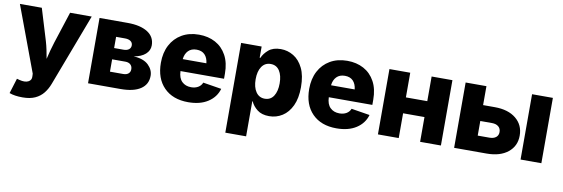

<svg xmlns="http://www.w3.org/2000/svg" viewBox="-55 -963 4629 1580"><g transform="rotate(10 2259.5 -172.5)"><path d="M53.7 191.4 92.8 64.9 114.7 70.8Q161.1 83 189.2 69.1Q217.3 55.2 214.4 22.9L213.4 1L9.8 -545.9H192.9L273.4 -281.2Q283.7 -246.1 291 -210.9Q298.3 -175.8 304.7 -138.7Q313.5 -176.3 322.8 -211.4Q332 -246.6 343.3 -281.2L429.2 -545.9H609.9L381.8 56.6Q365.2 100.6 338.1 134.8Q311 168.9 268.8 188.5Q226.6 208 164.1 208Q97.2 208 53.7 191.4Z M675.3 0V-545.9H910.6Q1016.1 -545.9 1076.9 -507.8Q1137.7 -469.7 1137.7 -397.5Q1137.7 -355 1103.8 -324.5Q1069.8 -293.9 1006.8 -283.2Q1089.8 -278.8 1130.9 -239.3Q1171.9 -199.7 1171.9 -149.4Q1171.9 -77.6 1113.8 -38.8Q1055.7 0 947.3 0ZM836.4 -125.5H947.3Q974.6 -125.5 990.2 -138.7Q1005.9 -151.9 1005.9 -175.3Q1005.9 -199.7 990.2 -214.1Q974.6 -228.5 947.3 -228.5H836.4ZM836.4 -322.8H915Q943.4 -322.8 959.5 -335.2Q975.6 -347.7 975.6 -369.6Q975.6 -391.6 958.3 -404.1Q940.9 -416.5 910.6 -416.5H836.4Z M1512.7 10.3Q1383.8 10.3 1310.1 -64.7Q1236.3 -139.6 1236.3 -271Q1236.3 -355.5 1269.5 -418.7Q1302.7 -481.9 1363.5 -517.3Q1424.3 -552.7 1506.3 -552.7Q1584 -552.7 1643.6 -520.5Q1703.1 -488.3 1737.1 -426Q1771 -363.8 1771 -273.9V-231H1407.2Q1409.2 -172.9 1438.7 -144Q1468.3 -115.2 1515.6 -115.2Q1549.3 -115.2 1573.7 -129.4Q1598.1 -143.6 1608.4 -169.9L1762.7 -145Q1742.2 -73.7 1677.2 -31.7Q1612.3 10.3 1512.7 10.3ZM1408.2 -331.1H1606Q1601.1 -376.5 1576.4 -402.1Q1551.8 -427.7 1507.8 -427.7Q1463.9 -427.7 1438.5 -401.6Q1413.1 -375.5 1408.2 -331.1Z M1858.4 204.1V-545.9H2029.8V-452.1H2035.6Q2051.3 -489.7 2088.4 -521.2Q2125.5 -552.7 2189.9 -552.7Q2247.1 -552.7 2296.6 -522.7Q2346.2 -492.7 2376.5 -430.7Q2406.7 -368.7 2406.7 -272.5Q2406.7 -179.7 2377.4 -117.4Q2348.1 -55.2 2298.6 -23.7Q2249 7.8 2189 7.8Q2127 7.8 2089.6 -21.5Q2052.2 -50.8 2035.6 -88.9H2032.2V204.1ZM2128.9 -127.4Q2177.2 -127.4 2202.9 -167Q2228.5 -206.5 2228.5 -272.5Q2228.5 -338.4 2202.9 -377.9Q2177.2 -417.5 2128.9 -417.5Q2081.1 -417.5 2054.4 -378.4Q2027.8 -339.4 2027.8 -272.5Q2027.8 -206.5 2054.7 -167Q2081.5 -127.4 2128.9 -127.4Z M2752 10.3Q2623 10.3 2549.3 -64.7Q2475.6 -139.6 2475.6 -271Q2475.6 -355.5 2508.8 -418.7Q2542 -481.9 2602.8 -517.3Q2663.6 -552.7 2745.6 -552.7Q2823.2 -552.7 2882.8 -520.5Q2942.4 -488.3 2976.3 -426Q3010.3 -363.8 3010.3 -273.9V-231H2646.5Q2648.4 -172.9 2678 -144Q2707.5 -115.2 2754.9 -115.2Q2788.6 -115.2 2813 -129.4Q2837.4 -143.6 2847.7 -169.9L3002 -145Q2981.4 -73.7 2916.5 -31.7Q2851.6 10.3 2752 10.3ZM2647.5 -331.1H2845.2Q2840.3 -376.5 2815.7 -402.1Q2791 -427.7 2747.1 -427.7Q2703.1 -427.7 2677.7 -401.6Q2652.3 -375.5 2647.5 -331.1Z M3271.5 -545.9V-339.8H3450.2V-545.9H3624V0H3450.2V-207H3271.5V0H3097.7V-545.9Z M3908.2 -387.7H4005.4Q4118.2 -387.7 4183.3 -334.5Q4248.5 -281.2 4248.5 -192.4Q4248.5 -105 4183.3 -52.5Q4118.2 0 4005.4 0H3734.4V-545.9H3908.2ZM3908.2 -254.9V-132.8H4005.4Q4040 -132.8 4060.1 -148.4Q4080.1 -164.1 4080.1 -192.4Q4080.1 -221.7 4060.1 -238.3Q4040 -254.9 4005.4 -254.9ZM4289.6 0V-545.9H4463.4V0Z"/></g></svg>

Font: Inter Extra Bold
Style: Regular
Weight: 800
Designer: Rasmus Andersson
Foundry: rsms
Version: Version 4.000;git-3c8e0fc